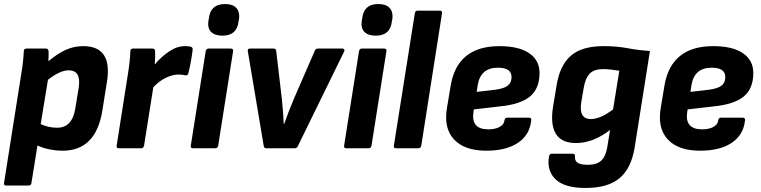

<svg xmlns="http://www.w3.org/2000/svg" viewBox="-22 -736 3777 953"><path d="M9 185Q-4 185 -2 172L84 -372Q89 -401 92 -429Q95 -457 96 -481Q96 -495 110 -495H206Q218 -495 219 -482Q220 -459 218 -432Q265 -471 305.5 -489Q346 -507 391 -507Q537 -507 509 -331L486 -187Q454 12 289 12Q256 12 222 5Q188 -2 164 -14L134 172Q132 185 121 185ZM319 -387Q276 -387 216 -340L180 -120Q219 -102 262 -102Q337 -102 352 -199L369 -303Q381 -387 319 -387Z M568 0Q555 0 557 -13L613 -369Q618 -400 621 -427.5Q624 -455 625 -482Q625 -495 639 -495H735Q747 -495 748 -482Q749 -452 746 -416Q780 -456 818.5 -481.5Q857 -507 897 -507Q918 -507 927 -503Q936 -500 934 -487Q931 -462 925.5 -431Q920 -400 913 -373Q910 -360 898 -362Q891 -364 883 -365Q875 -366 863 -366Q836 -366 802.5 -350.5Q769 -335 739 -303L693 -13Q690 0 679 0Z M936 0Q923 0 925 -13L999 -482Q1002 -495 1013 -495H1123Q1137 -495 1135 -482L1061 -13Q1058 0 1047 0ZM1082 -559Q1045 -559 1026.5 -577Q1008 -595 1012 -629L1015 -646Q1023 -716 1095 -716Q1132 -716 1150 -697.5Q1168 -679 1165 -646L1162 -629Q1154 -559 1082 -559Z M1300 0Q1289 0 1287 -12L1208 -482Q1205 -495 1220 -495H1336Q1348 -495 1349 -483L1377 -245Q1380 -214 1382.5 -183.5Q1385 -153 1386 -122H1389Q1400 -154 1412 -184.5Q1424 -215 1437 -246L1540 -483Q1544 -495 1556 -495H1678Q1684 -495 1686.5 -491Q1689 -487 1687 -482L1457 -12Q1452 0 1441 0Z M1697 0Q1684 0 1686 -13L1760 -482Q1763 -495 1774 -495H1884Q1898 -495 1896 -482L1822 -13Q1819 0 1808 0ZM1843 -559Q1806 -559 1787.5 -577Q1769 -595 1773 -629L1776 -646Q1784 -716 1856 -716Q1893 -716 1911 -697.5Q1929 -679 1926 -646L1923 -629Q1915 -559 1843 -559Z M1944 0Q1931 0 1933 -13L2037 -670Q2039 -683 2050 -683H2161Q2174 -683 2172 -670L2069 -13Q2066 0 2055 0Z M2392 12Q2283 12 2231 -44.5Q2179 -101 2197 -203L2215 -311Q2248 -507 2457 -507Q2553 -507 2604.5 -472Q2656 -437 2656 -374Q2656 -296 2608.5 -257Q2561 -218 2460 -208L2330 -193L2328 -180Q2315 -94 2402 -94Q2436 -94 2458 -106Q2480 -118 2482 -139Q2484 -152 2496 -152H2603Q2616 -152 2615 -140Q2608 -67 2549.5 -27.5Q2491 12 2392 12ZM2344 -280 2439 -291Q2481 -297 2499 -311.5Q2517 -326 2517 -354Q2517 -400 2449 -400Q2363 -400 2349 -313Z M2974 -507Q3039 -507 3091.5 -497Q3144 -487 3204 -483L3128 -3Q3111 100 3053 148.5Q2995 197 2885 197Q2780 197 2735.5 154Q2691 111 2703 40Q2706 27 2717 27H2820Q2833 27 2832 40Q2830 62 2845 72Q2860 82 2896 82Q2940 82 2962 61.5Q2984 41 2992 -4L3006 -91Q2922 -26 2837 -26Q2765 -26 2737 -72Q2709 -118 2723 -206L2741 -314Q2757 -412 2811.5 -459.5Q2866 -507 2974 -507ZM2911 -145Q2958 -145 3021 -193L3052 -385Q3035 -388 3012 -390.5Q2989 -393 2970 -393Q2927 -393 2905 -370.5Q2883 -348 2875 -298L2863 -228Q2850 -145 2911 -145Z M3453 12Q3344 12 3292 -44.5Q3240 -101 3258 -203L3276 -311Q3309 -507 3518 -507Q3614 -507 3665.5 -472Q3717 -437 3717 -374Q3717 -296 3669.5 -257Q3622 -218 3521 -208L3391 -193L3389 -180Q3376 -94 3463 -94Q3497 -94 3519 -106Q3541 -118 3543 -139Q3545 -152 3557 -152H3664Q3677 -152 3676 -140Q3669 -67 3610.5 -27.5Q3552 12 3453 12ZM3405 -280 3500 -291Q3542 -297 3560 -311.5Q3578 -326 3578 -354Q3578 -400 3510 -400Q3424 -400 3410 -313Z"/></svg>

Font: Sofia Sans ExtraBold
Style: Italic
Weight: 800
Italic angle: -9°
Designer: Botio Nikoltchev, Ani Petrova
Foundry: lettersoup
Version: Version 4.100; ttfautohint (v1.8.4.7-5d5b)